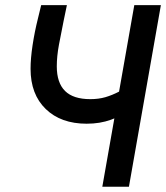

<svg xmlns="http://www.w3.org/2000/svg" viewBox="-20 -713 634 733"><path d="M311 -240.7Q212.4 -240.7 154.5 -296.9Q96.7 -353 96.7 -450.2Q96.7 -490.2 104.5 -541.3Q112.3 -592.3 124.5 -641.1L137.2 -693.4H235.4L223.1 -634.3Q213.4 -586.9 205.1 -542.5Q196.8 -498 196.8 -459.5Q196.8 -397 228.3 -365.7Q259.8 -334.5 324.7 -334.5Q356.4 -334.5 382.3 -342Q408.2 -349.6 434.1 -363Q460 -376.5 489.7 -394L478.5 -294.9Q445.3 -271 403.6 -255.9Q361.8 -240.7 311 -240.7ZM370.6 0 492.7 -693.4H594.2L472.2 0Z"/></svg>

Font: Cascadia Mono NF
Style: Italic
Weight: 400
Italic angle: -10°
Monospace: yes
Designer: Aaron Bell
Foundry: Saja Typeworks
Version: Version 2404.023